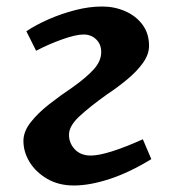

<svg xmlns="http://www.w3.org/2000/svg" viewBox="-20 -555 538 590"><path d="M61 -459Q91 -479 130 -496Q169 -513 211.5 -524Q254 -535 294 -535Q332 -535 365 -520.5Q398 -506 418 -479Q438 -452 438 -414Q438 -388 419.5 -362Q401 -336 371.5 -311.5Q342 -287 309 -265Q257 -228 224.5 -198Q192 -168 192 -141Q192 -115 210 -96Q228 -77 259 -77Q307 -77 419 -127L445 -66Q378 -25 317 -5Q256 15 207 15Q160 15 125 -5.5Q90 -26 71 -57Q52 -88 52 -122Q52 -151 74.5 -179.5Q97 -208 131.5 -235Q166 -262 202 -286Q247 -318 269 -343Q291 -368 291 -395Q291 -419 275.5 -434Q260 -449 237 -449Q213 -449 171 -434Q129 -419 91 -399Z"/></svg>

Font: Literata 7pt SemiBold
Style: Italic
Weight: 600
Italic angle: -2°
Designer: Latin by Veronika Burian and Jose Scaglione. Greek by Irene Vlachou. Cyrillic by Vera Evstafieva
Foundry: TypeTogether
Version: Version 3.002